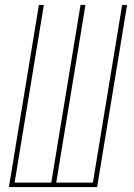

<svg xmlns="http://www.w3.org/2000/svg" viewBox="-20 -755 540 775"><path d="M16 0 137 -735H157L39 -18H187L305 -735H325L207 -18H355L473 -735H493L372 0Z"/></svg>

Font: Iosevka Term Curly Th Obl
Style: Regular
Weight: 100
Italic angle: -9°
Designer: Belleve Invis
Foundry: Belleve Invis
Version: Version 32.3.0